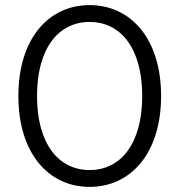

<svg xmlns="http://www.w3.org/2000/svg" viewBox="-20 -726 702 752"><path d="M331 6C493 6 611 -127 611 -350C611 -573 493 -706 331 -706C169 -706 52 -573 52 -350C52 -127 169 6 331 6ZM331 -60C209 -60 125 -163 125 -350C125 -537 209 -640 331 -640C453 -640 537 -537 537 -350C537 -163 453 -60 331 -60Z"/></svg>

Font: Montserrat Lite
Style: Regular
Weight: 400
Designer: Julieta Ulanovsky
Foundry: Julieta Ulanovsky
Version: Version 7.200;PS 007.200;hotconv 1.0.88;makeotf.lib2.5.64775